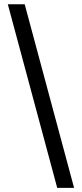

<svg xmlns="http://www.w3.org/2000/svg" viewBox="-20 -782 389 911"><path d="M251.5 109.4 17.1 -761.7H97.2L331.5 109.4Z"/></svg>

Font: Inter 20pt
Style: Regular
Weight: 400
Version: Version 4.001;git-66647c0bb